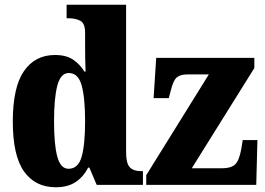

<svg xmlns="http://www.w3.org/2000/svg" viewBox="-20 -780 1116 810"><path d="M215 10Q129 10 81.5 -56.5Q34 -123 34 -267Q34 -412 81 -480Q128 -548 212 -548Q260 -548 289 -528Q318 -508 336 -478H341Q340 -500 339.5 -530.5Q339 -561 339 -590V-642Q339 -682 318.5 -692.5Q298 -703 269 -703H261V-760H512V-137Q512 -91 527.5 -74.5Q543 -58 575 -58H583V0H388L357 -73H352Q332 -34 299 -12Q266 10 215 10ZM269 -68Q310 -68 324.5 -119Q339 -170 339 -269Q339 -367 324.5 -419.5Q310 -472 270 -472Q236 -472 222 -419.5Q208 -367 208 -268Q208 -168 222 -118Q236 -68 269 -68ZM597 0V-41L861 -466H770Q741 -466 726 -453.5Q711 -441 701 -400L692 -366H628L639 -536H1053V-493L789 -70H916Q954 -70 971.5 -86Q989 -102 998 -152L1004 -189H1066L1061 0Z"/></svg>

Font: Noto Serif Condensed Black
Style: Regular
Weight: 900
Width: 3
Designer: Monotype Design Team
Foundry: Monotype Imaging Inc.
Version: Version 2.015; ttfautohint (v1.8.4.7-5d5b)